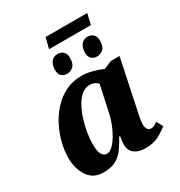

<svg xmlns="http://www.w3.org/2000/svg" viewBox="-198 -982 1053 1126"><g transform="rotate(-30 328.5 -419.0)"><path d="M259 -776 277 -848H559L542 -776ZM281 -598Q256 -598 242 -611.5Q228 -625 228 -653Q228 -686 243.5 -706.5Q259 -727 287 -727Q311 -727 325.5 -713Q340 -699 340 -671Q340 -630 321 -614Q302 -598 281 -598ZM483 -598Q459 -598 445 -611.5Q431 -625 431 -653Q431 -686 446.5 -706.5Q462 -727 490 -727Q513 -727 528 -713Q543 -699 543 -671Q543 -630 524 -614Q505 -598 483 -598ZM175 10Q108 10 73 -41Q38 -92 38 -168Q38 -215 51 -267Q64 -319 89 -368.5Q114 -418 151 -458Q188 -498 236 -522Q284 -546 344 -546Q381 -546 422 -534.5Q463 -523 484 -512L538 -535H597L532 -225Q529 -214 525 -194.5Q521 -175 517.5 -154.5Q514 -134 514 -120Q514 -97 523 -85.5Q532 -74 546 -74Q559 -74 568.5 -79.5Q578 -85 591 -93L613 -50Q588 -30 552 -10Q516 10 458 10Q414 10 386.5 -10.5Q359 -31 359 -73Q359 -96 365 -127H359Q336 -84 312.5 -53Q289 -22 257 -6Q225 10 175 10ZM247 -75Q272 -75 298.5 -106.5Q325 -138 347 -187Q369 -236 379 -288L414 -451Q405 -464 390.5 -470Q376 -476 360 -476Q329 -476 304 -455Q279 -434 260 -399Q241 -364 228 -322.5Q215 -281 208.5 -240Q202 -199 202 -167Q202 -114 215 -94.5Q228 -75 247 -75Z"/></g></svg>

Font: Noto Serif SemiCondensed ExtraBold
Style: Italic
Weight: 800
Width: 4
Italic angle: -12°
Designer: Monotype Design Team
Foundry: Monotype Imaging Inc.
Version: Version 2.014; ttfautohint (v1.8.4.7-5d5b)